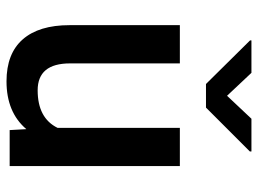

<svg xmlns="http://www.w3.org/2000/svg" viewBox="-122 -668 800 596"><g transform="rotate(90 278.0 -370.0)"><path d="M58.1 0ZM380.9 -51.8Q328.6 9.8 232.4 9.8Q146.5 9.8 102.3 -40.5Q58.1 -90.8 58.1 -186V-528.3H176.8V-187.5Q176.8 -86.9 260.3 -86.9Q346.7 -86.9 377 -148.9V-528.3H495.6V0H383.8ZM277.3 -674.8 348.6 -750.5H450.2V-745.6L314 -609.4H240.7L105.5 -746.1V-750.5H206.1Z"/></g></svg>

Font: Roboto Medium
Style: Regular
Weight: 500
Designer: Google
Version: Version 2.134; 2016; ttfautohint (v1.6)